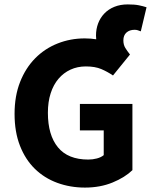

<svg xmlns="http://www.w3.org/2000/svg" viewBox="-20 -838 684 870"><path d="M365 12Q298 12 239.5 -9.5Q181 -31 138 -73Q95 -115 70.5 -177.5Q46 -240 46 -322Q46 -403 71 -466.5Q96 -530 139.5 -574Q183 -618 241 -641Q299 -664 364 -664Q378 -664 391 -663Q404 -662 416 -660Q416 -665 415.5 -668.5Q415 -672 415 -677Q415 -706 424.5 -731.5Q434 -757 452.5 -776.5Q471 -796 498 -807Q525 -818 559 -818Q590 -818 609.5 -814Q629 -810 644 -805L618 -696Q610 -699 604 -701Q598 -703 590 -703Q567 -703 553 -690.5Q539 -678 539 -655Q539 -635 548 -620.5Q557 -606 569 -591L492 -496Q467 -513 439 -525Q411 -537 369 -537Q331 -537 299.5 -522.5Q268 -508 245 -481Q222 -454 209.5 -415Q197 -376 197 -327Q197 -226 242.5 -170.5Q288 -115 380 -115Q400 -115 419 -120Q438 -125 450 -135V-247H342V-367H580V-67Q546 -34 490 -11Q434 12 365 12Z"/></svg>

Font: TT Toshiba Sans
Style: Bold
Weight: 700
Designer: Paul D. Hunt
Foundry: Toshiba Corporation
Version: Version 2.020;PS 2.000;hotconv 1.0.86;makeotf.lib2.5.63406